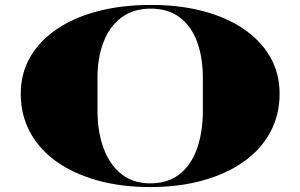

<svg xmlns="http://www.w3.org/2000/svg" viewBox="-20 -743 1217 778"><path d="M588 15Q471 15 374.5 -12Q278 -39 208.5 -88.5Q139 -138 101.5 -208Q64 -278 64 -363Q64 -445 102 -511Q140 -577 209.5 -624.5Q279 -672 376 -697.5Q473 -723 592 -723Q709 -723 804.5 -697.5Q900 -672 969 -624.5Q1038 -577 1075.5 -511Q1113 -445 1113 -363Q1113 -278 1075.5 -208Q1038 -138 968.5 -88.5Q899 -39 802.5 -12Q706 15 588 15ZM589 0Q661 0 708.5 -38Q756 -76 779 -142.5Q802 -209 802 -296V-427Q802 -509 779 -572.5Q756 -636 709 -672Q662 -708 591 -708Q520 -708 472 -672Q424 -636 399.5 -572.5Q375 -509 375 -427V-296Q375 -209 399.5 -142.5Q424 -76 471.5 -38Q519 0 589 0Z"/></svg>

Font: Kalnia Expanded Medium
Style: Regular
Weight: 500
Width: 7
Designer: Frida Medrano
Foundry: Frida Medrano
Version: Version 1.105